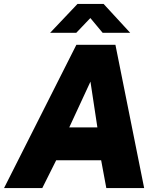

<svg xmlns="http://www.w3.org/2000/svg" viewBox="-42 -949 798 969"><path d="M-21.5 0 343.5 -723H540.5L685.5 0H494.5L468.5 -140H241.5L171.5 0ZM307.5 -306H449.5L414.5 -537ZM211 -783.5 349 -929H481L615 -783.5H476L414 -858L343 -783.5Z"/></svg>

Font: Public Sans Black
Style: Italic
Weight: 900
Italic angle: -8°
Designer: The Public Sans project authors (U.S. Web Design System). Libre Franklin designed by Pablo Impallari and Rodrigo Fuenzal
Version: Version 1.007; ttfautohint (v1.8.1) -l 8 -r 50 -G 200 -x 14 